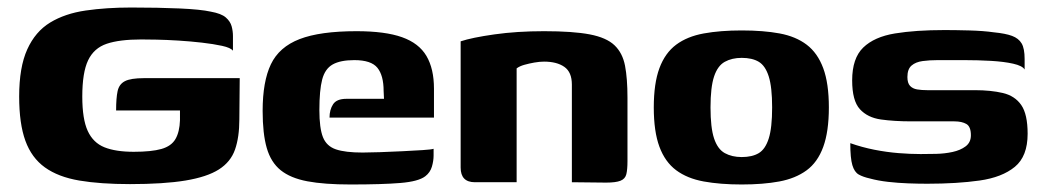

<svg xmlns="http://www.w3.org/2000/svg" viewBox="-20 -485 2775 511"><path d="M326 5Q247 5 191 -4.5Q135 -14 99.5 -39.5Q64 -65 47.5 -110.5Q31 -156 31 -228Q31 -306 52.5 -353.5Q74 -401 113.5 -425Q153 -449 208 -457Q263 -465 329 -465Q402 -465 458 -462.5Q514 -460 541 -454Q569 -449 581 -438.5Q593 -428 596.5 -415Q600 -402 600 -389V-350Q594 -358 571 -363Q548 -368 517.5 -371.5Q487 -375 455 -377Q423 -379 396.5 -379.5Q370 -380 356 -380Q298 -380 264 -368.5Q230 -357 214.5 -324.5Q199 -292 199 -228Q199 -168 213.5 -136.5Q228 -105 258 -93Q288 -81 336 -81Q383 -81 409.5 -88.5Q436 -96 447 -115Q458 -134 459 -165Q459 -174 459 -180.5Q459 -187 459 -191H289Q289 -224 293 -242.5Q297 -261 312.5 -269Q328 -277 363 -277H618L617 -167Q617 -120 605.5 -87Q594 -54 562.5 -34Q531 -14 473.5 -4.5Q416 5 326 5Z M913 6Q843 6 798 -2.5Q753 -11 727 -32Q701 -53 690 -91Q679 -129 679 -190Q679 -268 701 -314Q723 -360 777.5 -381Q832 -402 929 -402Q1005 -402 1050 -386Q1095 -370 1115 -336Q1135 -302 1135 -249V-172H857Q857 -193 866.5 -207.5Q876 -222 902 -222H1002L1001 -243Q1001 -284 984.5 -304.5Q968 -325 923 -325Q886 -325 865.5 -313.5Q845 -302 837.5 -273.5Q830 -245 830 -192Q830 -144 839.5 -120Q849 -96 874 -87.5Q899 -79 945 -79Q962 -79 991 -80Q1020 -81 1050.5 -82.5Q1081 -84 1104.5 -85.5Q1128 -87 1134 -89V-71Q1134 -57 1129.5 -41.5Q1125 -26 1112 -16Q1094 -2 1045.5 2Q997 6 913 6Z M1244 0Q1206 0 1206 -39V-375Q1236 -385 1296 -393.5Q1356 -402 1428 -402Q1505 -402 1549.5 -393.5Q1594 -385 1615.5 -364.5Q1637 -344 1643.5 -310Q1650 -276 1650 -225V-56Q1650 -34 1647 -21.5Q1644 -9 1631.5 -4Q1619 1 1593 1L1502 0V-260Q1502 -293 1482 -307Q1462 -321 1428 -321Q1416 -321 1402 -318.5Q1388 -316 1375.5 -312.5Q1363 -309 1355 -303V0Z M1954 6Q1897 6 1853 -2Q1809 -10 1779.5 -32Q1750 -54 1735 -94.5Q1720 -135 1720 -199Q1720 -263 1735 -303.5Q1750 -344 1779.5 -366Q1809 -388 1853 -396Q1897 -404 1954 -404Q2012 -404 2055 -396Q2098 -388 2127 -366Q2156 -344 2171 -303.5Q2186 -263 2186 -199Q2186 -135 2171 -94Q2156 -53 2126.5 -31.5Q2097 -10 2054 -2Q2011 6 1954 6ZM1954 -67Q1982 -67 1999.5 -77.5Q2017 -88 2026 -116.5Q2035 -145 2035 -199Q2035 -253 2026 -281.5Q2017 -310 1999.5 -320.5Q1982 -331 1954 -331Q1928 -331 1909 -320.5Q1890 -310 1880.5 -281.5Q1871 -253 1871 -199Q1871 -145 1880.5 -116.5Q1890 -88 1909 -77.5Q1928 -67 1954 -67Z M2448 4Q2424 4 2397 3Q2370 2 2343.5 -1Q2317 -4 2295 -10Q2277 -14 2265.5 -20.5Q2254 -27 2248.5 -45.5Q2243 -64 2243 -104Q2274 -93 2307 -86.5Q2340 -80 2371.5 -77.5Q2403 -75 2430 -75Q2449 -75 2471.5 -75.5Q2494 -76 2515 -80.5Q2536 -85 2550 -95.5Q2564 -106 2564 -125Q2564 -148 2552 -155Q2540 -162 2520 -162H2406Q2360 -162 2324.5 -167Q2289 -172 2268.5 -194.5Q2248 -217 2248 -271Q2248 -330 2277.5 -358.5Q2307 -387 2362 -396Q2417 -405 2494 -405Q2522 -405 2559.5 -404Q2597 -403 2625 -399Q2656 -396 2673.5 -389.5Q2691 -383 2699 -369.5Q2707 -356 2707 -328V-300Q2701 -310 2676.5 -315.5Q2652 -321 2617.5 -323Q2583 -325 2545.5 -325Q2508 -325 2476 -325Q2454 -325 2435.5 -322.5Q2417 -320 2406 -310.5Q2395 -301 2395 -280Q2395 -264 2402 -256.5Q2409 -249 2421 -247Q2433 -245 2448 -245H2575Q2617 -245 2649 -237.5Q2681 -230 2698 -205.5Q2715 -181 2715 -129Q2715 -69 2681 -41Q2647 -13 2587 -4.5Q2527 4 2448 4Z"/></svg>

Font: Genos
Style: Bold
Weight: 700
Designer: Robert E. Leuschke
Foundry: Robert E. Leuschke
Version: Version 1.010